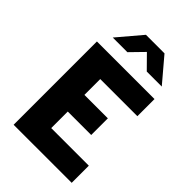

<svg xmlns="http://www.w3.org/2000/svg" viewBox="-271 -1038 1141 1141"><g transform="rotate(45 300.0 -467.0)"><path d="M74 0V-700H558V-556H246V-423H443V-283H246V-144H562V0ZM124 -783 252 -934H408L536 -783H410L328 -866L247 -783Z"/></g></svg>

Font: Red Hat Mono
Style: Regular
Weight: 300
Monospace: yes
Designer: Pentagram, MCKL
Foundry: Pentagram, MCKL
Version: Version 1.023